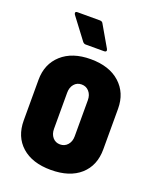

<svg xmlns="http://www.w3.org/2000/svg" viewBox="-134 -778 698 864"><g transform="rotate(20 215.5 -346.0)"><path d="M25 -160V-354Q25 -430 76 -476Q127 -522 215 -522Q304 -522 355 -476Q406 -430 406 -354V-160Q406 -82 355.5 -37Q305 8 215 8Q126 8 75.5 -37Q25 -82 25 -160ZM215 -114Q237 -114 251 -130Q265 -146 265 -171V-344Q265 -369 251 -385Q237 -401 215 -401Q193 -401 179.5 -385Q166 -369 166 -344V-171Q166 -146 179.5 -130Q193 -114 215 -114ZM269 -584Q269 -576 258 -576H170Q162 -576 156 -583L79 -685Q76 -690 76 -693Q76 -700 86 -700H193Q204 -700 208 -692L267 -590Z"/></g></svg>

Font: Barlow Condensed
Style: Bold
Weight: 700
Width: 3
Designer: Jeremy Tribby
Foundry: Tribby Type
Version: Version 1.500